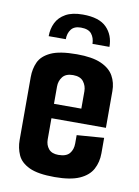

<svg xmlns="http://www.w3.org/2000/svg" viewBox="-75 -682 536 739"><g transform="rotate(10 192.5 -312.5)"><path d="M189 -630.2Q253.2 -630.2 282.1 -600.8Q311.1 -571.3 311.1 -525.4H244.8Q244.2 -549.1 232 -564.3Q219.8 -579.5 190.3 -579.5Q164.2 -579.5 152.4 -564Q140.5 -548.4 140.5 -525.4H73.6Q73.6 -554.3 85.2 -577.9Q96.8 -601.6 122.3 -615.9Q147.7 -630.2 189 -630.2ZM189.9 4.7Q124.4 4.7 90.6 -11.3Q56.8 -27.3 44.9 -54.3Q32.9 -81.3 32.9 -112.6V-358.4Q32.9 -390.7 45 -417.2Q57.2 -443.7 91.5 -459.7Q125.7 -475.7 193 -475.7Q253.3 -475.7 287.9 -460.3Q322.5 -445 337.1 -418.8Q351.8 -392.7 351.8 -359.8V-265.9L245.8 -259.2V-340.2Q245.8 -361.4 233.3 -377.8Q220.8 -394.2 192.3 -394.2Q164.2 -394.2 151.5 -378Q138.9 -361.8 138.9 -340.2V-133.4Q138.9 -111.6 151.2 -96.7Q163.5 -81.8 189.3 -81.8Q220.1 -81.8 233 -97.2Q245.8 -112.6 245.8 -136.5V-169L351.8 -177V-116.6Q351.8 -82 337 -54.4Q322.2 -26.7 286.9 -11Q251.6 4.7 189.9 4.7ZM45.5 -216.2V-272.5H351.8V-216.2Z"/></g></svg>

Font: Smooch Sans Thin
Style: Regular
Weight: 100
Designer: Robert E. Leuschke
Foundry: Robert E. Leuschke
Version: Version 1.010